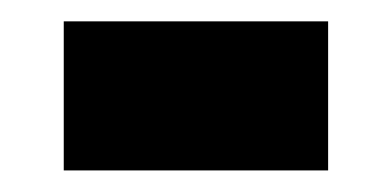

<svg xmlns="http://www.w3.org/2000/svg" viewBox="-20 -158 363 178"><path d="M39.1 -138.2H284.2V0H39.1Z"/></svg>

Font: Vazirmatn UI NL ExtraBold
Style: Regular
Weight: 800
Designer: Saber Rastikerdar
Foundry: Saber Rastikerdar
Version: Version 33.003